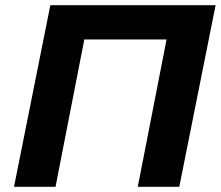

<svg xmlns="http://www.w3.org/2000/svg" viewBox="-20 -720 852 740"><path d="M34 0 174 -700H811L671 0H511L622 -568H305L194 0Z"/></svg>

Font: Montserrat
Style: Bold Italic
Weight: 700
Italic angle: -11.3°
Designer: Julieta Ulanovsky
Foundry: Julieta Ulanovsky
Version: Version 9.000; ttfautohint (v1.8.4.7-5d5b)